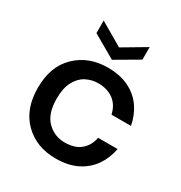

<svg xmlns="http://www.w3.org/2000/svg" viewBox="-179 -896 977 1034"><g transform="rotate(30 309.5 -379.5)"><path d="M41 0ZM41 0ZM314 7Q193 7 117 -68.5Q41 -144 41 -276Q41 -409 118.5 -483.5Q196 -558 314 -558Q392 -558 447 -530.5Q502 -503 534.5 -455.5Q567 -408 578 -348H457Q445 -402 407 -430.5Q369 -459 312 -459Q271 -459 236 -440.5Q201 -422 179.5 -381.5Q158 -341 158 -276Q158 -182 203.5 -137Q249 -92 312 -92Q376 -92 412 -123Q448 -154 457 -204H578Q567 -144 534.5 -96.5Q502 -49 447 -21Q392 7 314 7ZM311 -605 167 -688V-766L311 -682L453 -766V-688Z"/></g></svg>

Font: Ulagadi Sans Medium
Style: Regular
Weight: 500
Designer: Ninad Kale (Devanagari), Jonny Pinhorn (Latin)
Foundry: Indian Type Foundry
Version: Version 3.01;March 29, 2020;FontCreator 12.0.0.2522 64-bit; 